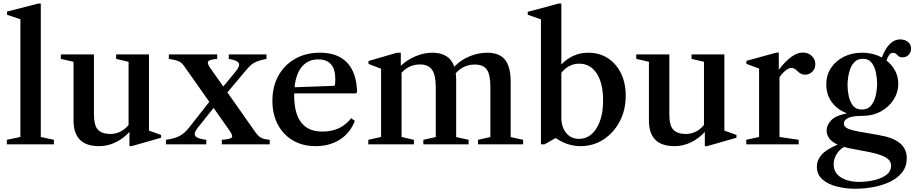

<svg xmlns="http://www.w3.org/2000/svg" viewBox="-20 -842 5334 1120"><path d="M20 0V-26.5L99 -43V-729.5L21 -756V-774.5L204 -821.5H218V-43L294.5 -26.5V0Z M558.5 10.5Q482.5 10.5 445.8 -27.2Q409 -65 409 -137.5V-481.5L335 -498.5V-524.5H528V-175.5Q528 -109 551.8 -84.8Q575.5 -60.5 625 -60.5Q653 -60.5 680.2 -73.2Q707.5 -86 730 -113V-481.5L657.5 -498.5V-524.5H849V-80L919.5 -55V-38.5L748 10.5H735V-72.5Q699 -33 653.2 -11.2Q607.5 10.5 558.5 10.5Z M948 0V-26.5Q999.5 -33.5 1028 -49Q1056.5 -64.5 1082 -96.5L1201 -248L1054.5 -456Q1040.5 -476 1023 -484.2Q1005.5 -492.5 965 -498.5V-524.5H1247V-498.5Q1203 -495 1194.8 -484Q1186.5 -473 1206.5 -445L1282.5 -337.5L1356.5 -427Q1382 -458.5 1372.5 -474.5Q1363 -490.5 1314.5 -498.5V-524.5H1534.5V-498.5Q1501.5 -492 1481.5 -484.5Q1461.5 -477 1446.5 -464.8Q1431.5 -452.5 1414 -431L1306.5 -303L1471.5 -68.5Q1485.5 -49 1501.8 -39.2Q1518 -29.5 1553.5 -26.5V0H1274V-26.5Q1323.5 -30 1332 -39.8Q1340.5 -49.5 1319.5 -79.5L1226 -212.5L1134 -97.5Q1108 -65 1119.2 -48.8Q1130.5 -32.5 1183.5 -26.5V0Z M1821 10.5Q1745.5 10.5 1688.8 -22.8Q1632 -56 1600.5 -115.8Q1569 -175.5 1569 -254Q1569 -337.5 1604 -400.5Q1639 -463.5 1701.5 -499Q1764 -534.5 1847 -534.5Q1950.5 -534.5 2005.5 -475.8Q2060.5 -417 2063 -303.5L2056 -297H1696Q1696 -292 1696 -286.5Q1696 -74.5 1860 -74.5Q1969 -74.5 2028.5 -152.5L2050 -137Q2023.5 -67 1963.2 -28.2Q1903 10.5 1821 10.5ZM1836 -495.5Q1777 -495.5 1741.5 -453.2Q1706 -411 1698 -333L1932 -341.5Q1936 -353.5 1936 -380.5Q1936 -495.5 1836 -495.5Z M2128.5 0V-26.5L2203 -43V-441L2129.5 -469V-486L2295.5 -534.5H2318V-458.5Q2356.5 -494 2404.8 -514.2Q2453 -534.5 2501 -534.5Q2603 -534.5 2630 -453Q2667.5 -492 2718.5 -513.2Q2769.5 -534.5 2822 -534.5Q2892 -534.5 2924.8 -495Q2957.5 -455.5 2959 -371.5V-42.5L3031.5 -26.5V0H2768.5V-26.5L2840.5 -42.5V-335Q2840.5 -406 2820 -435.8Q2799.5 -465.5 2749.5 -465.5Q2683.5 -465.5 2638.5 -414.5Q2641 -396 2641 -374.5V-42.5L2713.5 -26.5V0H2449.5V-26.5L2522 -42.5V-333Q2522 -404 2500.2 -435Q2478.5 -466 2429.5 -466Q2367 -466 2322.5 -418V-43L2394.5 -26.5V0Z M3365.5 10.5Q3327.5 10.5 3291 -1.8Q3254.5 -14 3224 -35.5H3218.5L3156.5 0H3135.5V-729L3058.5 -756V-773L3239.5 -821.5H3254.5V-466Q3321 -534.5 3411.5 -534.5Q3476.5 -534.5 3525.5 -502.8Q3574.5 -471 3602.2 -414.8Q3630 -358.5 3630 -284Q3630 -200.5 3595 -133.8Q3560 -67 3500.2 -28.2Q3440.5 10.5 3365.5 10.5ZM3357.5 -32Q3421 -32 3459.5 -93.8Q3498 -155.5 3498 -256Q3498 -356.5 3461 -413.5Q3424 -470.5 3358.5 -470.5Q3326.5 -470.5 3300 -456.2Q3273.5 -442 3254.5 -417V-156.5Q3254.5 -100.5 3282.8 -66.2Q3311 -32 3357.5 -32Z M3915 10.5Q3839 10.5 3802.2 -27.2Q3765.5 -65 3765.5 -137.5V-481.5L3691.5 -498.5V-524.5H3884.5V-175.5Q3884.5 -109 3908.2 -84.8Q3932 -60.5 3981.5 -60.5Q4009.5 -60.5 4036.8 -73.2Q4064 -86 4086.5 -113V-481.5L4014 -498.5V-524.5H4205.5V-80L4276 -55V-38.5L4104.5 10.5H4091.5V-72.5Q4055.5 -33 4009.8 -11.2Q3964 10.5 3915 10.5Z M4333 0V-26.5L4408 -43V-442L4334 -469.5V-487L4508.5 -535H4523V-435Q4559.5 -483.5 4595.2 -509.5Q4631 -535.5 4663.5 -535.5Q4694 -535.5 4715 -516Q4736 -496.5 4736 -468.5Q4736 -442 4719 -424.2Q4702 -406.5 4677 -406.5Q4651.5 -406.5 4634.5 -425Q4614 -446 4596 -446Q4582.5 -446 4563 -431Q4543.5 -416 4527 -391.5V-43L4639 -26.5V0Z M5008 -166Q4953.5 -166 4928 -154.2Q4902.5 -142.5 4902.5 -120.5Q4902.5 -102 4928 -90.8Q4953.5 -79.5 5027 -68L5098.5 -55.5Q5186.5 -41.5 5228 -8.2Q5269.5 25 5269.5 80.5Q5269.5 128 5243.5 162Q5217.5 196 5173.5 217.5Q5129.5 239 5076 249Q5022.5 259 4967.5 259Q4913 259 4862 246.2Q4811 233.5 4778 205Q4745 176.5 4745 130Q4745 92 4772.5 60.8Q4800 29.5 4866 1.5Q4802 -28 4802 -82Q4802 -110 4826.8 -138.5Q4851.5 -167 4920.5 -181Q4866.5 -201 4833.2 -244.8Q4800 -288.5 4800 -350.5Q4800 -403.5 4827.2 -445Q4854.5 -486.5 4901.8 -510.5Q4949 -534.5 5008.5 -534.5Q5072 -534.5 5124 -506.5Q5133 -531 5147.5 -555.2Q5162 -579.5 5183 -595.8Q5204 -612 5232 -612Q5257.5 -612 5276 -597.8Q5294.5 -583.5 5294.5 -559Q5294.5 -538 5280.8 -522.8Q5267 -507.5 5245 -507.5Q5229.5 -507.5 5222 -514Q5214.5 -520.5 5207.8 -527Q5201 -533.5 5188.5 -533.5Q5175 -533.5 5165.8 -520.2Q5156.5 -507 5151.5 -488.5Q5183 -464.5 5201.5 -429.8Q5220 -395 5220 -353Q5220 -304.5 5193.5 -261.8Q5167 -219 5119.2 -192.5Q5071.5 -166 5008 -166ZM5007.5 -203Q5042.5 -203 5061.8 -227Q5081 -251 5088.8 -286.5Q5096.5 -322 5096.5 -355.5Q5096.5 -383 5090 -416.8Q5083.5 -450.5 5065.5 -474.8Q5047.5 -499 5013 -499Q4985.5 -499 4968.2 -483.5Q4951 -468 4941.2 -443.8Q4931.5 -419.5 4927.8 -393Q4924 -366.5 4924 -344.5Q4924 -316.5 4930.5 -283.5Q4937 -250.5 4955 -226.8Q4973 -203 5007.5 -203ZM4843 116.5Q4843 152 4863.5 174.5Q4884 197 4917.8 208Q4951.5 219 4990.5 219Q5035.5 219 5078.5 209.2Q5121.5 199.5 5149.8 178.5Q5178 157.5 5178 124Q5178 106 5165.8 91.5Q5153.5 77 5120.8 64.2Q5088 51.5 5025 40L4943 24.5Q4921.5 20.5 4903.5 15Q4875 32 4859 59.2Q4843 86.5 4843 116.5Z"/></svg>

Font: Libre Caslon Text Medium
Style: Regular
Weight: 500
Designer: Pablo Impallari, Rodrigo Fuenzalida, Katja Schimmel
Foundry: Pablo Impallari, Rodrigo Fuenzalida
Version: Version 2.000